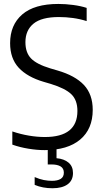

<svg xmlns="http://www.w3.org/2000/svg" viewBox="-20 -770 534 997"><path d="M212 9.5Q172 9.5 127.8 2.2Q83.5 -5 44 -19V-87.5Q87 -73 130 -65.8Q173 -58.5 213 -58.5Q382 -58.5 382 -194Q382 -250 350.5 -280.5Q319 -311 244.5 -334L207 -345Q122 -370 77.2 -418.2Q32.5 -466.5 32.5 -546Q32.5 -640.5 95.5 -695Q158.5 -749.5 283 -749.5Q321 -749.5 360.2 -744.2Q399.5 -739 430 -729V-660.5Q395.5 -671.5 359 -676.5Q322.5 -681.5 286 -681.5Q195.5 -681.5 153.8 -647Q112 -612.5 112 -551Q112 -497 141 -466.8Q170 -436.5 241 -415L278.5 -404Q370 -377.5 415.8 -328.8Q461.5 -280 461.5 -199.5Q461.5 -100 396.2 -45.2Q331 9.5 212 9.5ZM252.5 207.5Q201.5 207.5 160 190V149.5Q185.5 160.5 207.5 164.8Q229.5 169 249.5 169Q278.5 169 295 159Q311.5 149 311.5 126.5Q311.5 104.5 294.8 94.2Q278 84 248.5 84H228V-10H273.5V51.5Q313 55 336 74.5Q359 94 359 128.5Q359 167 331 187.2Q303 207.5 252.5 207.5Z"/></svg>

Font: Encode Sans SmCnd
Style: Regular
Weight: 400
Width: 4
Designer: Multiple Designers
Foundry: Impallari Type
Version: Version 3.002; ttfautohint (v1.8.3) -l 8 -r 50 -G 200 -x 14 